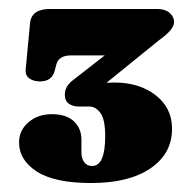

<svg xmlns="http://www.w3.org/2000/svg" viewBox="-20 -720 418 428"><path d="M363.5 -433Q363.5 -377.5 315.5 -344.8Q267.5 -312 183.5 -312Q102 -312 62.2 -337.5Q22.5 -363 22.5 -402.5Q22.5 -429.5 43.5 -447.5Q64.5 -465.5 95.5 -465.5Q127.5 -465.5 144.5 -449.8Q161.5 -434 161.5 -408.5V-379.5Q161.5 -367.5 167.5 -358.8Q173.5 -350 185.5 -350Q214.5 -350 214.5 -416.5Q214.5 -453.5 204 -468Q193.5 -482.5 179.5 -482.5H156Q142.5 -482.5 133.5 -488.8Q124.5 -495 124.5 -509Q124.5 -528 143.5 -542L213.5 -596.5H138.5Q110.5 -596.5 105.5 -576L102 -562.5Q96 -538.5 69 -538.5Q54.5 -538.5 45 -545.5Q35.5 -552.5 37.5 -567.5L47 -668.5Q50 -700 91.5 -700H330.5Q347.5 -700 357.8 -691.5Q368 -683 368 -670.5Q368 -654 334 -630L217.5 -535.5Q225.5 -536 235.5 -536Q290.5 -536 327 -507.8Q363.5 -479.5 363.5 -433Z"/></svg>

Font: Fraunces 9pt Soft Black
Style: Regular
Weight: 900
Version: Version 1.000;[b76b70a41]